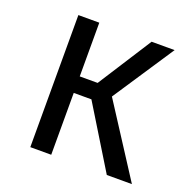

<svg xmlns="http://www.w3.org/2000/svg" viewBox="-106 -672 770 776"><g transform="rotate(20 279.0 -284.0)"><path d="M517 -568H418L270 -337H193V-568H103V0H193V-266H269L432 0H540L343 -305Z"/></g></svg>

Font: Glow Sans SC Normal Book
Style: Regular
Weight: 500
Designer: Ryoko NISHIZUKA (kana, bopomofo & ideographs); Paul D. Hunt (Latin, Greek & Cyrillic); Sandoll Communications, Soo-young
Version: Version 0.93